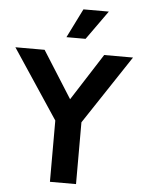

<svg xmlns="http://www.w3.org/2000/svg" viewBox="-64 -1049 806 1099"><g transform="rotate(5 339.0 -500.0)"><path d="M397 -833H287.1L370.1 -1000H516.1ZM415 -355V0H265.1V-352.1L1 -750H168.9L338.9 -481L511.2 -750H676.8Z"/></g></svg>

Font: Oakes Grotesk
Style: Bold
Weight: 700
Designer: Samuel Oakes
Foundry: Samuel Oakes
Version: Version 1.0 | wf-rip DC20170320